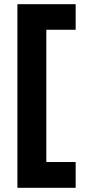

<svg xmlns="http://www.w3.org/2000/svg" viewBox="-20 -740 409 916"><path d="M63 156H341V33H201V-598H341V-720H63Z"/></svg>

Font: Fixel Text Bold
Style: Bold
Weight: 700
Width: 4
Designer: AlfaBravo + MacPaw
Foundry: Kyrylo Tkachov, Marchela Mozhyna, Serhii Makarenko, Maria Weinstein, Zakhar Kryvoshyya
Version: Version 1.211